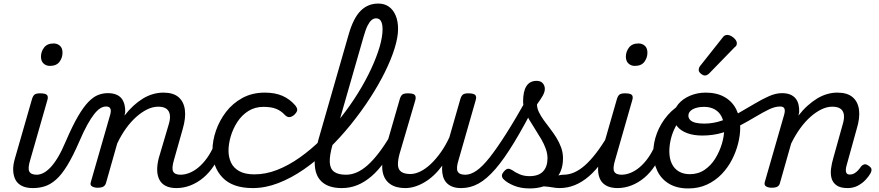

<svg xmlns="http://www.w3.org/2000/svg" viewBox="-20 -1039 4933 1078"><path d="M164 17Q127 17 102.5 4.5Q78 -8 66.5 -30.5Q55 -53 54 -83.5Q53 -114 64 -150L160 -484Q166 -503 175.5 -509Q185 -515 205 -515Q235 -515 243.5 -506Q252 -497 246 -477L150 -142Q135 -94 144.5 -76Q154 -58 186 -58Q200 -58 206 -46.5Q212 -35 210 -20.5Q208 -6 196.5 5.5Q185 17 164 17ZM260 -669Q239 -669 224.5 -682.5Q210 -696 210 -721Q210 -749 227.5 -772Q245 -795 281 -795Q302 -795 316.5 -782Q331 -769 331 -743Q331 -715 314 -692Q297 -669 260 -669Z M164 17Q154 17 150.5 5.5Q147 -6 151 -20.5Q155 -35 164 -46.5Q173 -58 186 -58Q203 -58 222 -67Q241 -76 262 -97.5Q283 -119 305 -155.5Q327 -192 350 -247Q387 -333 418 -386Q449 -439 477 -467.5Q505 -496 531.5 -506Q558 -516 584 -516Q595 -516 598 -504.5Q601 -493 599 -478.5Q597 -464 590.5 -452.5Q584 -441 575 -441Q559 -441 543 -431Q527 -421 509 -398.5Q491 -376 470 -338Q449 -300 425 -244Q389 -161 357 -109Q325 -57 294 -30Q263 -3 231.5 7Q200 17 164 17Z M971 17Q934 17 910 4.5Q886 -8 874.5 -31Q863 -54 862.5 -84Q862 -114 871 -150L928 -343Q937 -373 933.5 -395Q930 -417 914 -428.5Q898 -440 868 -440Q838 -440 807 -425Q776 -410 745.5 -383Q715 -356 687.5 -318Q660 -280 638 -233L575 -11Q571 2 560.5 8.5Q550 15 527 15Q511 15 497.5 8Q484 1 490 -17L599 -396Q605 -418 599.5 -429.5Q594 -441 576 -441Q562 -441 555.5 -452.5Q549 -464 550 -478.5Q551 -493 560 -504.5Q569 -516 585 -516Q613 -516 632.5 -508Q652 -500 663 -485.5Q674 -471 679 -451Q684 -431 683 -409L679 -390Q703 -421 728.5 -444.5Q754 -468 781.5 -485Q809 -502 838.5 -510.5Q868 -519 897 -519Q953 -519 982.5 -493.5Q1012 -468 1018 -422.5Q1024 -377 1006 -315L957 -142Q943 -95 952 -76.5Q961 -58 994 -58Q1008 -58 1014 -46.5Q1020 -35 1017.5 -20.5Q1015 -6 1003.5 5.5Q992 17 971 17Z M970 17Q956 17 950 5.5Q944 -6 946.5 -20.5Q949 -35 960.5 -46.5Q972 -58 993 -58Q1019 -58 1045.5 -69Q1072 -80 1096.5 -101Q1121 -122 1142.5 -152Q1164 -182 1180 -219Q1185 -234 1197.5 -234.5Q1210 -235 1219.5 -225.5Q1229 -216 1225 -202Q1208 -150 1181.5 -109.5Q1155 -69 1121.5 -41Q1088 -13 1049.5 2Q1011 17 970 17Z M1399 17Q1286 17 1229.5 -42Q1173 -101 1173 -196Q1173 -249 1192.5 -305.5Q1212 -362 1249 -410.5Q1286 -459 1341 -489Q1396 -519 1467 -519Q1524 -519 1565.5 -501Q1607 -483 1638 -447Q1652 -429 1648 -417Q1644 -405 1632 -394Q1619 -383 1606 -381.5Q1593 -380 1579 -394Q1559 -416 1531.5 -427.5Q1504 -439 1459 -439Q1411 -439 1374 -415.5Q1337 -392 1312.5 -354Q1288 -316 1275.5 -273.5Q1263 -231 1263 -192Q1263 -157 1277 -126.5Q1291 -96 1323.5 -78Q1356 -60 1408 -60Q1422 -60 1427.5 -48.5Q1433 -37 1431.5 -21.5Q1430 -6 1421.5 5.5Q1413 17 1399 17Z M1399 17Q1380 17 1372.5 5.5Q1365 -6 1366 -21.5Q1367 -37 1378 -48.5Q1389 -60 1408 -60Q1472 -60 1536 -85Q1600 -110 1663 -154.5Q1726 -199 1784.5 -257Q1843 -315 1895 -381Q1947 -447 1989.5 -515.5Q2032 -584 2063 -650.5Q2094 -717 2111 -774.5Q2128 -832 2128 -876Q2128 -892 2141 -900Q2154 -908 2171.5 -908Q2189 -908 2202 -900Q2215 -892 2215 -876Q2215 -831 2196 -769Q2177 -707 2141.5 -635Q2106 -563 2057 -487.5Q2008 -412 1949 -339Q1890 -266 1823.5 -201.5Q1757 -137 1686 -88Q1615 -39 1542.5 -11Q1470 17 1399 17Z M1899 17Q1831 17 1792.5 -13.5Q1754 -44 1748 -104Q1742 -164 1767 -252L1938 -847Q1964 -937 2004.5 -978Q2045 -1019 2104 -1019Q2139 -1019 2163.5 -1001.5Q2188 -984 2201.5 -952Q2215 -920 2215 -876Q2215 -857 2202 -848Q2189 -839 2171.5 -839Q2154 -839 2141 -848Q2128 -857 2128 -876Q2128 -895 2124 -908.5Q2120 -922 2112 -929Q2104 -936 2091 -936Q2078 -936 2066.5 -926.5Q2055 -917 2044 -895.5Q2033 -874 2022 -835L1847 -226Q1830 -166 1831.5 -129Q1833 -92 1855.5 -75Q1878 -58 1922 -58Q1936 -58 1942.5 -46.5Q1949 -35 1946.5 -20.5Q1944 -6 1932 5.5Q1920 17 1899 17Z M1900 17Q1886 17 1880 5.5Q1874 -6 1876.5 -20.5Q1879 -35 1890.5 -46.5Q1902 -58 1923 -58Q1953 -58 1983 -71Q2013 -84 2043.5 -111Q2074 -138 2106 -179.5Q2138 -221 2171 -277Q2180 -290 2191.5 -289Q2203 -288 2210.5 -278.5Q2218 -269 2212 -257Q2178 -187 2141.5 -135Q2105 -83 2066 -49.5Q2027 -16 1986 0.5Q1945 17 1900 17Z M2255 17Q2202 17 2169.5 -6.5Q2137 -30 2128.5 -74Q2120 -118 2137 -179L2225 -484Q2231 -503 2240.5 -509Q2250 -515 2270 -515Q2300 -515 2308.5 -506Q2317 -497 2312 -477L2223 -174Q2213 -136 2214.5 -111Q2216 -86 2233.5 -74Q2251 -62 2284 -62Q2311 -62 2340.5 -76.5Q2370 -91 2399 -118.5Q2428 -146 2455 -184Q2482 -222 2503 -268L2565 -484Q2571 -503 2580.5 -509Q2590 -515 2609 -515Q2639 -515 2648 -506Q2657 -497 2651 -477L2555 -142Q2540 -95 2549.5 -76.5Q2559 -58 2591 -58Q2605 -58 2611 -46.5Q2617 -35 2614.5 -20.5Q2612 -6 2600.5 5.5Q2589 17 2568 17Q2539 17 2518.5 8.5Q2498 0 2485.5 -14.5Q2473 -29 2467.5 -48.5Q2462 -68 2462 -91L2463 -109Q2441 -79 2416 -55.5Q2391 -32 2364 -16Q2337 0 2309.5 8.5Q2282 17 2255 17Z M2570 17Q2551 17 2545.5 5.5Q2540 -6 2544.5 -20.5Q2549 -35 2561.5 -46.5Q2574 -58 2593 -58Q2622 -58 2655 -80.5Q2688 -103 2728.5 -154Q2769 -205 2822 -288.5Q2875 -372 2943 -493Q2951 -506 2965.5 -504.5Q2980 -503 2990 -493Q3000 -483 2993 -469Q2923 -332 2866.5 -239Q2810 -146 2761.5 -90Q2713 -34 2667 -8.5Q2621 17 2570 17Z M3123 17Q3103 17 3081.5 13Q3060 9 3034.5 7.5Q3009 6 2975 13L3006 -17Q3036 -30 3062 -39Q3088 -48 3109.5 -53Q3131 -58 3145 -58Q3154 -58 3156.5 -46.5Q3159 -35 3155 -20.5Q3151 -6 3142.5 5.5Q3134 17 3123 17ZM2954 19Q2904 19 2866 3.5Q2828 -12 2808 -32Q2798 -42 2798 -53Q2798 -64 2812 -79Q2823 -91 2833 -91.5Q2843 -92 2857 -83Q2873 -71 2897.5 -60.5Q2922 -50 2953 -50Q3004 -50 3029 -76.5Q3054 -103 3054 -150Q3054 -176 3044.5 -203Q3035 -230 3019 -257.5Q3003 -285 2985.5 -312Q2968 -339 2952 -366Q2936 -393 2926.5 -419Q2917 -445 2917 -470Q2917 -527 2936 -556Q2955 -585 2993 -585Q3016 -585 3027.5 -571.5Q3039 -558 3039 -540Q3039 -523 3028 -503Q3017 -483 2995 -453Q2995 -432 3005.5 -410Q3016 -388 3032.5 -365Q3049 -342 3068 -317.5Q3087 -293 3103.5 -266.5Q3120 -240 3130.5 -211Q3141 -182 3141 -150Q3141 -69 3089.5 -25Q3038 19 2954 19Z M3121 17Q3107 17 3101 5.5Q3095 -6 3097.5 -20.5Q3100 -35 3111.5 -46.5Q3123 -58 3144 -58Q3174 -58 3204 -71Q3234 -84 3264.5 -111Q3295 -138 3327 -179.5Q3359 -221 3392 -277Q3401 -290 3412.5 -289Q3424 -288 3431.5 -278.5Q3439 -269 3433 -257Q3399 -187 3362.5 -135Q3326 -83 3287 -49.5Q3248 -16 3207 0.5Q3166 17 3121 17Z M3448 17Q3411 17 3386.5 4.5Q3362 -8 3350.5 -30.5Q3339 -53 3338 -83.5Q3337 -114 3348 -150L3444 -484Q3450 -503 3459.5 -509Q3469 -515 3489 -515Q3519 -515 3527.5 -506Q3536 -497 3530 -477L3434 -142Q3419 -94 3428.5 -76Q3438 -58 3470 -58Q3484 -58 3490 -46.5Q3496 -35 3494 -20.5Q3492 -6 3480.5 5.5Q3469 17 3448 17ZM3544 -669Q3523 -669 3508.5 -682.5Q3494 -696 3494 -721Q3494 -749 3511.5 -772Q3529 -795 3565 -795Q3586 -795 3600.5 -782Q3615 -769 3615 -743Q3615 -715 3598 -692Q3581 -669 3544 -669Z M3446 17Q3432 17 3426 5.5Q3420 -6 3422.5 -20.5Q3425 -35 3436.5 -46.5Q3448 -58 3469 -58Q3495 -58 3521.5 -69Q3548 -80 3572.5 -101Q3597 -122 3618.5 -152Q3640 -182 3656 -219Q3661 -234 3673.5 -234.5Q3686 -235 3695.5 -225.5Q3705 -216 3701 -202Q3684 -150 3657.5 -109.5Q3631 -69 3597.5 -41Q3564 -13 3525.5 2Q3487 17 3446 17Z M3844 19Q3781 19 3737 -7Q3693 -33 3670.5 -79.5Q3648 -126 3648 -184Q3648 -237 3668.5 -291.5Q3689 -346 3728.5 -392Q3768 -438 3826 -466Q3884 -494 3959 -494Q3976 -494 3979 -483Q3982 -472 3975.5 -461Q3969 -450 3956 -450Q3913 -450 3878 -433.5Q3843 -417 3817 -389.5Q3791 -362 3773 -328Q3755 -294 3746.5 -258Q3738 -222 3738 -190Q3738 -149 3752 -120Q3766 -91 3792 -76Q3818 -61 3853 -61Q3900 -61 3936 -85.5Q3972 -110 3996 -149Q4020 -188 4033 -231.5Q4046 -275 4046 -313Q4046 -354 4032.5 -382Q4019 -410 3993.5 -424.5Q3968 -439 3934 -439Q3915 -439 3907 -451Q3899 -463 3900.5 -479Q3902 -495 3912.5 -507Q3923 -519 3942 -519Q4004 -519 4047.5 -494.5Q4091 -470 4113.5 -425.5Q4136 -381 4136 -322Q4136 -281 4124.5 -234.5Q4113 -188 4090 -143Q4067 -98 4032 -61.5Q3997 -25 3950 -3Q3903 19 3844 19Z M3923 -278Q3874 -278 3838 -291.5Q3802 -305 3782.5 -329Q3763 -353 3763 -385Q3763 -424 3788 -454Q3813 -484 3854 -501.5Q3895 -519 3942 -519Q3961 -519 3969 -507Q3977 -495 3975 -479Q3973 -463 3963 -451Q3953 -439 3934 -439Q3894 -439 3869.5 -425.5Q3845 -412 3845 -390Q3845 -376 3855 -365.5Q3865 -355 3885 -350Q3905 -345 3934 -345Q3985 -345 4033.5 -362Q4082 -379 4128 -405Q4174 -431 4216.5 -456.5Q4259 -482 4297.5 -499Q4336 -516 4370 -516Q4389 -516 4396.5 -504.5Q4404 -493 4402.5 -478.5Q4401 -464 4390 -452.5Q4379 -441 4360 -441Q4331 -441 4297 -424.5Q4263 -408 4223 -384Q4183 -360 4137 -335.5Q4091 -311 4038 -294.5Q3985 -278 3923 -278Z M3938 -615Q3928 -615 3915.5 -625Q3903 -635 3903 -646Q3903 -652 3905 -658Q3907 -664 3912 -670L4034 -824Q4042 -836 4049 -839.5Q4056 -843 4064 -843Q4074 -843 4086.5 -836Q4099 -829 4108 -818Q4117 -807 4117 -796Q4117 -788 4114 -783Q4111 -778 4104 -773L3965 -630Q3951 -615 3938 -615Z M4312 15Q4295 15 4282 8Q4269 1 4274 -17L4383 -396Q4389 -418 4384 -429.5Q4379 -441 4360 -441Q4346 -441 4340 -452.5Q4334 -464 4335 -478.5Q4336 -493 4345 -504.5Q4354 -516 4370 -516Q4398 -516 4417 -508Q4436 -500 4447.5 -485.5Q4459 -471 4463.5 -451Q4468 -431 4467 -409L4463 -390Q4487 -421 4513 -444.5Q4539 -468 4566.5 -485Q4594 -502 4623 -510.5Q4652 -519 4681 -519Q4737 -519 4767 -493.5Q4797 -468 4803 -422.5Q4809 -377 4790 -315L4734 -113Q4730 -100 4729 -87.5Q4728 -75 4733 -67Q4738 -59 4752 -59Q4765 -59 4776.5 -65.5Q4788 -72 4798 -83Q4808 -94 4815 -105Q4822 -113 4832 -116Q4842 -119 4856 -109Q4872 -99 4873 -88.5Q4874 -78 4868 -67Q4859 -50 4840.5 -30Q4822 -10 4796.5 3.5Q4771 17 4739 17Q4699 17 4677.5 2Q4656 -13 4649 -37.5Q4642 -62 4646 -92.5Q4650 -123 4659 -153L4712 -343Q4721 -373 4718 -395Q4715 -417 4699 -428.5Q4683 -440 4652 -440Q4623 -440 4592 -425Q4561 -410 4530.5 -383Q4500 -356 4472.5 -318Q4445 -280 4422 -233L4359 -11Q4356 2 4345.5 8.5Q4335 15 4312 15Z"/></svg>

Font: Playwrite TZ
Style: Regular
Weight: 400
Designer: Veronika Burian, José Scaglione
Foundry: TypeTogether
Version: Version 1.002